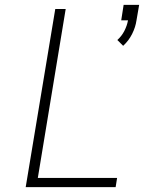

<svg xmlns="http://www.w3.org/2000/svg" viewBox="-20 -772 640 792"><path d="M488 -583 464 -607Q482 -623 493 -644.5Q504 -666 508 -688H480L490 -752H554L543 -688Q539 -660 525 -632Q511 -604 488 -583ZM86 0 208 -735H251L136 -38H463L457 0Z"/></svg>

Font: Iosevka SS04 XLt Ex Obl
Style: Regular
Weight: 200
Width: 7
Italic angle: -9°
Monospace: yes
Designer: Belleve Invis
Foundry: Belleve Invis
Version: Version 19.0.0; ttfautohint (v1.8.4)